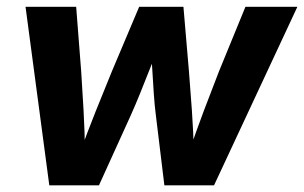

<svg xmlns="http://www.w3.org/2000/svg" viewBox="-20 -556 912 576"><path d="M127.9 0 56.6 -535.6H208.5L223.6 -341.3Q227.1 -286.6 230.7 -224.4Q234.4 -162.1 234.9 -91.3H217.3Q242.7 -161.1 267.6 -223.4Q292.5 -285.6 315.4 -341.3L397.5 -535.6H530.3L546.9 -341.3Q551.3 -286.6 555.7 -224.4Q560.1 -162.1 562 -91.3H544.4Q567.9 -161.1 591.3 -223.1Q614.7 -285.2 636.7 -341.3L716.3 -535.6H872.1L622.1 0H473.1L447.8 -208.5Q443.8 -238.8 441.4 -274.7Q439 -310.5 436.8 -348.1Q434.6 -385.7 431.6 -419.4H457.5Q443.8 -385.7 429.2 -348.4Q414.6 -311 399.9 -274.9Q385.3 -238.8 371.6 -208.5L276.9 0Z"/></svg>

Font: Inter 20pt
Style: Bold Italic
Weight: 700
Italic angle: -9.3988°
Version: Version 4.001;git-66647c0bb